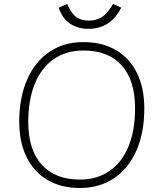

<svg xmlns="http://www.w3.org/2000/svg" viewBox="-20 -930 799 958"><path d="M76 -323Q76 -443 115.5 -533Q155 -623 227 -671.5Q299 -720 396 -720Q490 -720 558.5 -680Q627 -640 663.5 -565.5Q700 -491 700 -388Q700 -268 660.5 -178.5Q621 -89 548.5 -40.5Q476 8 379 8Q285 8 217 -32Q149 -72 112.5 -146.5Q76 -221 76 -323ZM654 -389Q654 -529 587.5 -603.5Q521 -678 396 -678Q311 -678 249 -635.5Q187 -593 154 -512.5Q121 -432 121 -322Q121 -183 188 -108.5Q255 -34 380 -34Q464 -34 526 -76.5Q588 -119 621 -199Q654 -279 654 -389ZM273 -892 315 -910Q336 -862 361.5 -844.5Q387 -827 423 -827Q460 -827 488 -844.5Q516 -862 544 -910L585 -892Q532 -786 420 -786Q370 -786 330.5 -811.5Q291 -837 273 -892Z"/></svg>

Font: Muli ExtraLight
Style: Italic
Weight: 275
Italic angle: -4.541°
Designer: Vernon Adams
Foundry: Vernon Adams
Version: Version 2.001